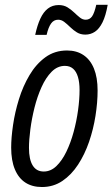

<svg xmlns="http://www.w3.org/2000/svg" viewBox="-20 -750 457 780"><path d="M150.4 9.8Q110.8 9.8 83 -8.3Q55.2 -26.4 40.3 -62.3Q25.4 -98.1 25.4 -150.4Q25.4 -190.4 33 -242.2Q40.5 -293.9 56.9 -346.9Q73.2 -399.9 99.9 -444.8Q126.5 -489.7 164.3 -517.3Q202.1 -544.9 252.4 -544.9Q291.5 -544.9 319.3 -526.1Q347.2 -507.3 361.8 -471.2Q376.5 -435.1 376.5 -382.3Q376.5 -333.5 367.9 -279.3Q359.4 -225.1 341.8 -173.8Q324.2 -122.6 297.1 -81.1Q270 -39.6 233.4 -14.9Q196.8 9.8 150.4 9.8ZM157.7 -53.2Q186 -53.2 209 -75.2Q231.9 -97.2 249.5 -133.5Q267.1 -169.9 279.1 -213.9Q291 -257.8 297.1 -302.2Q303.2 -346.7 303.2 -384.3Q303.2 -415.5 296.6 -437.5Q290 -459.5 276.9 -470.9Q263.7 -482.4 243.7 -482.4Q213.4 -482.4 189.7 -458.5Q166 -434.6 148.7 -396Q131.3 -357.4 120.1 -312.5Q108.9 -267.6 103.3 -224.4Q97.7 -181.2 97.7 -149.4Q97.7 -102.5 112.8 -77.9Q127.9 -53.2 157.7 -53.2ZM123 -608.4Q131.3 -647 143.8 -674.1Q156.2 -701.2 174.6 -715.3Q192.9 -729.5 218.3 -729.5Q238.8 -729.5 253.7 -720.5Q268.6 -711.4 280.8 -699.7Q293 -688 304.2 -679Q315.4 -669.9 328.1 -669.9Q344.2 -669.9 353.8 -683.1Q363.3 -696.3 371.1 -730.5H417.5Q409.7 -686 396.5 -659.4Q383.3 -632.8 365.7 -621.1Q348.1 -609.4 326.7 -609.4Q307.1 -609.4 292.5 -618.4Q277.8 -627.4 265.4 -639.6Q252.9 -651.9 241.2 -660.9Q229.5 -669.9 216.3 -669.9Q198.2 -669.9 187.3 -654.3Q176.3 -638.7 169.4 -608.4Z"/></svg>

Font: Open Sans Condensed
Style: Italic
Weight: 400
Width: 3
Italic angle: -12°
Designer: Monotype Design Team
Foundry: Monotype Imaging Inc.
Version: Version 3.000